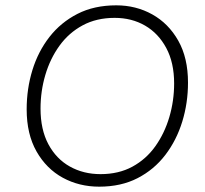

<svg xmlns="http://www.w3.org/2000/svg" viewBox="-20 -690 768 720"><path d="M352 10Q277 10 215.5 -23.5Q154 -57 117 -122Q80 -187 80 -280Q80 -357 101.5 -427Q123 -497 165.5 -551.5Q208 -606 270.5 -638Q333 -670 416 -670Q490 -670 551 -636Q612 -602 648.5 -537.5Q685 -473 685 -380Q685 -304 663.5 -234Q642 -164 600 -109Q558 -54 496 -22Q434 10 352 10ZM357 -37Q425 -37 476.5 -65Q528 -93 562.5 -141.5Q597 -190 615 -251Q633 -312 633 -377Q633 -455 603.5 -510Q574 -565 524 -594Q474 -623 410 -623Q342 -623 290 -595Q238 -567 203 -518.5Q168 -470 150 -409Q132 -348 132 -283Q132 -204 161.5 -149Q191 -94 242 -65.5Q293 -37 357 -37Z"/></svg>

Font: Work Sans Light
Style: Italic
Weight: 300
Italic angle: -13°
Designer: Wei Huang
Foundry: Wei Huang
Version: Version 2.010; ttfautohint (v1.8.3)